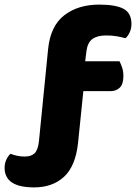

<svg xmlns="http://www.w3.org/2000/svg" viewBox="-35 -699 591 834"><path d="M304 -78Q293 23 243 69Q193 115 113 115Q-15 115 -15 30Q-15 10 -7 -6.5Q1 -23 11 -31Q23 -26 38.5 -22.5Q54 -19 72 -19Q101 -19 115.5 -33.5Q130 -48 134 -84L174 -486Q184 -586 244 -632.5Q304 -679 396 -679Q468 -679 502 -660.5Q536 -642 536 -595Q536 -575 528 -558Q520 -541 510 -533Q491 -538 472 -541.5Q453 -545 426 -545Q388 -545 367 -530Q346 -515 341 -480L335 -433H484Q490 -422 495.5 -405.5Q501 -389 501 -369Q501 -334 485.5 -318.5Q470 -303 444 -303H327Z"/></svg>

Font: Baloo Thambi
Style: Regular
Weight: 400
Designer: Aadarsh Rajan and Ek Type
Foundry: Ek Type
Version: Version 1.100;PS 1.000;hotconv 1.0.88;makeotf.lib2.5.647800;